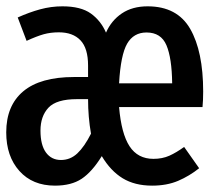

<svg xmlns="http://www.w3.org/2000/svg" viewBox="-26 -576 666 610"><path d="M443.1 -555.9Q536.9 -555.9 578.2 -484.4Q619.5 -412.8 619.5 -285.1Q619.5 -257.4 617.4 -235.9H352.3Q359.5 -151.3 385.6 -111.3Q411.8 -71.3 461.5 -71.3Q489.7 -71.3 512.1 -81.3Q534.4 -91.3 559 -109.2L606.7 -41.5Q575.9 -16.9 540 -1.5Q504.1 13.8 457.4 13.8Q402.1 13.8 363.6 -9.7Q325.1 -33.3 297.4 -80Q266.2 -29.7 233.3 -7.9Q200.5 13.8 148.7 13.8Q77.4 13.8 35.6 -32.8Q-6.2 -79.5 -6.2 -155.4Q-6.2 -240.5 47.9 -285.9Q102.1 -331.3 209.2 -331.3H253.8V-367.7Q253.8 -422.6 229.7 -447.9Q205.6 -473.3 161 -473.3Q134.9 -473.3 112.8 -467.2Q90.8 -461 58.5 -446.2L30.3 -520.5Q66.7 -536.9 101.5 -546.4Q136.4 -555.9 172.3 -555.9Q230.8 -555.9 262.6 -533.1Q294.4 -510.3 310.8 -472.3Q327.7 -510.8 361 -533.3Q394.4 -555.9 443.1 -555.9ZM439.5 -472.8Q398.5 -472.8 377.9 -437.2Q357.4 -401.5 352.3 -311.3H521Q520 -391.8 502.8 -432.3Q485.6 -472.8 439.5 -472.8ZM253.8 -261H218.5Q153.3 -261 127.9 -233.8Q102.6 -206.7 102.6 -161Q102.6 -115.4 120 -91.5Q137.4 -67.7 167.7 -67.7Q197.4 -67.7 219.7 -88.7Q242.1 -109.7 263.1 -151.3Q253.8 -204.1 253.8 -261Z"/></svg>

Font: Fira Code Medium
Style: Regular
Weight: 500
Designer: Carrois Corporate, Edenspiekermann AG, Nikita Prokopov
Foundry: Carrois Corporate, Edenspiekermann AG, Nikita Prokopov
Version: Version 6.002